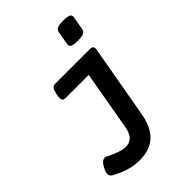

<svg xmlns="http://www.w3.org/2000/svg" viewBox="-251 -787 1102 1102"><g transform="rotate(-45 300.0 -236.0)"><path d="M46.9 153.8Q32.2 146 29.5 130.9Q26.9 115.7 42.5 86.9Q50.3 72.3 57.4 64.2Q64.5 56.2 71.5 52.7Q78.6 49.3 85.4 49.8Q92.3 50.3 99.1 53.7Q113.8 61 129.2 67.9Q144.5 74.7 159.4 80.1Q174.3 85.4 188.2 88.6Q202.1 91.8 214.8 91.8Q245.1 91.8 264.9 72.5Q284.7 53.2 292.5 10.7L356 -351.1H168.9Q160.6 -351.1 155.3 -353Q149.9 -355 147 -360.4Q144 -365.7 144 -375.5Q144 -385.3 147 -400.9Q149.9 -416.5 153.3 -426.3Q156.7 -436 161.4 -441.7Q166 -447.3 172.1 -449.2Q178.2 -451.2 186.5 -451.2H464.8Q481.4 -451.2 487.3 -444.1Q493.2 -437 490.2 -420.4L412.1 22Q396 113.3 348.4 158Q300.8 202.6 215.8 202.6Q173.3 202.6 130.4 189.5Q87.4 176.3 46.9 153.8ZM515.6 -564.5Q514.2 -556.2 510.3 -550.3Q506.3 -544.4 498.8 -540.8Q491.2 -537.1 479.5 -535.4Q467.8 -533.7 450.2 -533.7Q415.5 -533.7 403.1 -540.8Q390.6 -547.9 393.6 -564.5L407.7 -644.5Q409.2 -652.8 413.1 -658.7Q417 -664.6 424.3 -668.2Q431.6 -671.9 443.4 -673.6Q455.1 -675.3 472.7 -675.3Q507.3 -675.3 520 -668.2Q532.7 -661.1 529.8 -644.5Z"/></g></svg>

Font: Courier Prime
Style: Bold Italic
Weight: 700
Monospace: yes
Designer: Alan Dague-Greene
Foundry: Quote-Unquote Apps
Version: Version 1.202